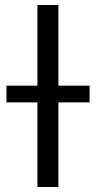

<svg xmlns="http://www.w3.org/2000/svg" viewBox="-20 -749 385 769"><path d="M129.9 -338.9H5.9V-405.8H129.9V-729H213.9V-405.8H338.9V-338.9H213.9V0H129.9Z"/></svg>

Font: Miedinger*
Style: Book
Weight: 400
Version: Version 001.000